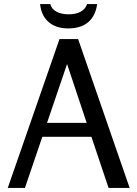

<svg xmlns="http://www.w3.org/2000/svg" viewBox="-20 -919 671 939"><path d="M455 -899H406C395 -867 364 -849 316 -849C268 -849 234 -867 226 -899H176C183 -830 227 -780 314 -780C404 -780 446 -830 455 -899ZM362 -728H271L18 0H102L187 -250H427L511 0H614ZM308 -606 404 -318H210Z"/></svg>

Font: Rosario
Style: Regular
Weight: 400
Designer: Hector Gatti
Foundry: Omnibus Type
Version: Version 1.100